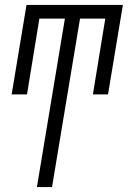

<svg xmlns="http://www.w3.org/2000/svg" viewBox="-20 -550 540 775"><path d="M129 205 242 -475H139L89 -169H27L87 -530H476L416 -169H355L405 -475H303L190 205Z"/></svg>

Font: Iosevka Slab Light Oblique
Style: Regular
Weight: 300
Italic angle: -9°
Monospace: yes
Designer: Belleve Invis
Foundry: Belleve Invis
Version: Version 11.1.1; ttfautohint (v1.8.3)